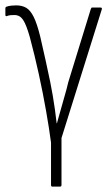

<svg xmlns="http://www.w3.org/2000/svg" viewBox="-24 -510 417 715"><path d="M171 185Q166 185 166 179V21Q159 -32 147.5 -97.5Q136 -163 120.5 -234Q105 -305 87 -372Q74 -418 62 -436Q50 -454 30 -454Q22 -454 15.5 -453.5Q9 -453 1 -450Q-1 -449 -2.5 -450.5Q-4 -452 -4 -454V-478Q-4 -484 0 -485Q8 -488 18 -489Q28 -490 36 -490Q58 -490 73.5 -481Q89 -472 101.5 -447Q114 -422 126 -373Q137 -324 146 -284.5Q155 -245 163 -205Q168 -180 172.5 -154Q177 -128 180.5 -102.5Q184 -77 187 -51H188Q196 -78 202.5 -102.5Q209 -127 216.5 -152Q224 -177 230 -203L314 -476Q316 -482 319 -482H350Q354 -482 355 -480Q356 -478 355 -475L205 4V179Q205 185 199 185Z"/></svg>

Font: Sofia Sans Condensed ExtraLight
Style: Regular
Weight: 250
Version: Version 4.100